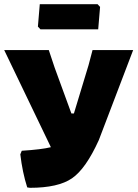

<svg xmlns="http://www.w3.org/2000/svg" viewBox="-21 -886 658 917"><path d="M445 -866 457 -853 448 -746H172L160 -759L169 -866ZM76 -149 83 -166Q178 -172 222 -183L-1 -647H212L240 -563L320 -344H332L402 -575L421 -647H615L451 -217Q389 -80 323 -34.5Q257 11 122 11L109 9Q86 -63 76 -149Z"/></svg>

Font: Alegreya Sans Black
Style: Regular
Weight: 900
Designer: Juan Pablo del Peral
Foundry: Huerta Tipografica
Version: Version 2.007